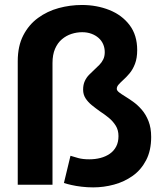

<svg xmlns="http://www.w3.org/2000/svg" viewBox="-20 -760 690 790"><path d="M363.5 11Q339 11 315.8 8.2Q292.5 5.5 274 1.2Q255.5 -3 243 -7L270 -119Q284 -114.5 302.5 -109.5Q321 -104.5 347.5 -104.5Q372 -104.5 393.8 -110.2Q415.5 -116 432 -127.5Q448.5 -139 458 -157Q467.5 -175 467.5 -200Q467.5 -225 456 -243.2Q444.5 -261.5 427 -275.8Q409.5 -290 391 -302Q373.5 -314.5 357.8 -327.2Q342 -340 332 -355.5Q322 -371 322 -391Q322 -411.5 328.8 -426.2Q335.5 -441 346.5 -452.2Q357.5 -463.5 368.5 -473.5Q379.5 -483.5 389.2 -493.5Q399 -503.5 405 -516Q411 -528.5 411 -545.5Q411 -563 404.5 -578Q398 -593 385.5 -604Q373 -615 356 -621.2Q339 -627.5 318 -627.5Q296 -627.5 274.2 -620.5Q252.5 -613.5 234.8 -598.5Q217 -583.5 206.5 -559.2Q196 -535 196 -500.5V0H53V-508Q53 -570.5 75.8 -614.5Q98.5 -658.5 136.5 -686.2Q174.5 -714 221.5 -726.8Q268.5 -739.5 317 -739.5Q378 -739.5 430 -718.8Q482 -698 513.2 -656.8Q544.5 -615.5 544.5 -554Q544.5 -521 535.5 -497.5Q526.5 -474 513 -458Q499.5 -442 486.5 -430.5Q475.5 -420.5 468 -412Q460.5 -403.5 460.5 -394.5Q460.5 -387.5 469.8 -380.2Q479 -373 493 -364.5Q508.5 -355 527.2 -341.8Q546 -328.5 563 -309Q580 -289.5 591 -261.8Q602 -234 602 -196.5Q602 -140.5 581.2 -100.8Q560.5 -61 526 -36.5Q491.5 -12 449.2 -0.5Q407 11 363.5 11Z"/></svg>

Font: Trispace Thin SemiBold
Style: Regular
Weight: 600
Version: Version 1.210